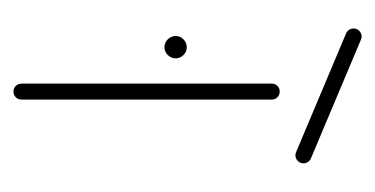

<svg xmlns="http://www.w3.org/2000/svg" viewBox="-158 -404 566 290"><g transform="rotate(90 125.0 -259.0)"><path d="M23 -510Q23 -515.2 26.7 -518.7Q30.4 -522.2 35.2 -522.2Q37.8 -522.2 40 -521.1L219.3 -445.6Q222.6 -444.1 224.6 -441.1Q226.7 -438.1 226.7 -434.4Q226.7 -429.3 223 -425.7Q219.3 -422.2 214.4 -422.2Q211.9 -422.2 209.6 -423.3L30 -498.9Q27 -500.4 25 -503.3Q23 -506.3 23 -510ZM106.3 -8.5V-386.7Q106.3 -391.5 109.8 -395Q113.3 -398.5 118.1 -398.5Q123.3 -398.5 126.9 -395Q130.4 -391.5 130.4 -386.7V-8.5Q130.4 -3.3 126.9 0.2Q123.3 3.7 118.1 3.7Q113.3 3.7 109.8 0.2Q106.3 -3.3 106.3 -8.5ZM34.4 -241.5Q34.4 -248.1 39.4 -253.1Q44.4 -258.1 51.5 -258.1Q58.1 -258.1 63.1 -253.1Q68.1 -248.1 68.1 -241.5Q68.1 -234.4 63.1 -229.4Q58.1 -224.4 51.5 -224.4Q44.4 -224.4 39.4 -229.4Q34.4 -234.4 34.4 -241.5Z"/></g></svg>

Font: 26F Galaxy Hebrew Thin
Style: Regular
Weight: 100
Designer: C₂₉H₂₅N₃O₅
Version: Version 1.000